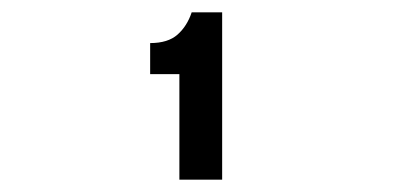

<svg xmlns="http://www.w3.org/2000/svg" viewBox="-20 -889 656 312"><path d="M271.5 -597V-768.5H224V-819Q253 -819 268.5 -832.8Q284 -846.5 291.5 -869H341V-597Z"/></svg>

Font: Overpass Mono Light
Style: Regular
Weight: 400
Monospace: yes
Version: Version 4.000